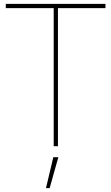

<svg xmlns="http://www.w3.org/2000/svg" viewBox="-20 -757 576 994"><path d="M258 0V-715H10V-737H526V-715H280V0ZM218 217 256 57H282L237 217Z"/></svg>

Font: Tomorrow Thin
Style: Regular
Weight: 250
Designer: Tony de Marco, Monica Rizzolli
Foundry: Just in Type
Version: Version 2.002